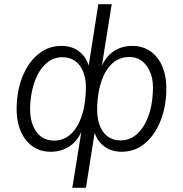

<svg xmlns="http://www.w3.org/2000/svg" viewBox="-20 -716 873 916"><path d="M325 180 371 -105H376Q354 -47 314 -19.5Q274 8 222 8Q171 8 133 -19.5Q95 -47 75.5 -98.5Q56 -150 60 -220Q64 -298 91.5 -360.5Q119 -423 165.5 -460Q212 -497 273 -497Q327 -497 362.5 -466.5Q398 -436 408 -383H400L449 -696H513L463 -384H458Q480 -442 519.5 -469.5Q559 -497 611 -497Q663 -497 701 -469Q739 -441 758 -390Q777 -339 773 -269Q769 -192 741.5 -129Q714 -66 668 -29Q622 8 560 8Q507 8 471 -22.5Q435 -53 426 -106L435 -105L390 180ZM235 -45Q283 -45 316 -74.5Q349 -104 367.5 -155.5Q386 -207 389 -273Q393 -329 379.5 -367Q366 -405 340 -424Q314 -443 278 -443Q234 -443 200.5 -413.5Q167 -384 147.5 -333Q128 -282 124 -215Q121 -165 133.5 -127Q146 -89 172 -67.5Q198 -46 235 -45ZM554 -46Q599 -46 632.5 -75.5Q666 -105 686 -156.5Q706 -208 709 -274Q713 -325 700 -362.5Q687 -400 661 -422Q635 -444 598 -444Q550 -444 517 -414.5Q484 -385 465.5 -333.5Q447 -282 444 -216Q441 -160 454 -122.5Q467 -85 493 -65.5Q519 -46 554 -46Z"/></svg>

Font: Nunito Sans 10pt Light
Style: Italic
Weight: 300
Italic angle: -9°
Designer: Vernon Adams
Foundry: Vernon Adams
Version: Version 3.101;gftools[0.9.27]